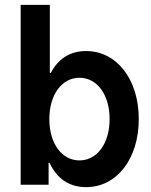

<svg xmlns="http://www.w3.org/2000/svg" viewBox="-20 -760 620 790"><path d="M65 0H180V-90H184C214 -25 265 10 334 10C461 10 551 -107 551 -270C551 -433 461 -550 334 -550C269 -550 220 -519 189 -460H185V-740H65ZM307 -100C234 -100 183 -170 183 -270C183 -370 234 -440 307 -440C380 -440 431 -370 431 -270C431 -170 380 -100 307 -100Z"/></svg>

Font: CommitMono-dimboump
Style: Bold
Weight: 700
Monospace: yes
Designer: Eigil Nikolajsen
Foundry: Eigil Nikolajsen
Version: Version 1.143